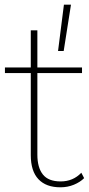

<svg xmlns="http://www.w3.org/2000/svg" viewBox="-20 -787 378 817"><path d="M282 -767 251 -570H227L252 -767ZM326 -52 338 -29Q321 -12 294.5 -1Q268 10 237 10Q176 10 143.5 -24.5Q111 -59 111 -127V-476H1V-500H111V-658H139V-500H329V-476H139V-129Q139 -74 162.5 -44.5Q186 -15 238 -15Q291 -15 326 -52Z"/></svg>

Font: Prodigy Sans ExtraLight
Style: Regular
Weight: 200
Designer: Wei Huang
Foundry: Wei Huang
Version: Version 1.003; ttfautohint (v1.8.3)